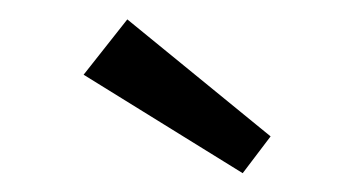

<svg xmlns="http://www.w3.org/2000/svg" viewBox="-20 -672 382 203"><path d="M236.6 -488.9 68.4 -593 114.6 -651.5 266.1 -527.8Z"/></svg>

Font: League Spartan Extralight
Style: Regular
Weight: 200
Foundry: The League of Moveable Type
Version: Version 2.300; ttfautohint (v1.8.3)